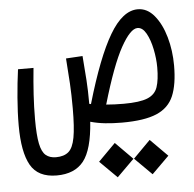

<svg xmlns="http://www.w3.org/2000/svg" viewBox="-46 -431 677 669"><g transform="rotate(-5 293.0 -96.5)"><path d="M371.1 3.4Q339.8 3.4 312.3 0.5Q284.7 -2.4 260.7 -9.3Q253.9 87.9 222.7 127.4Q191.4 167 128.4 167Q63 167 37.1 121.1Q11.2 75.2 11.2 -17.6Q11.2 -64 15.4 -115.2Q19.5 -166.5 25.9 -213.4H80.1Q75.2 -164.6 72.5 -121.1Q69.8 -77.6 69.8 -34.2Q69.8 21 75.9 50.8Q82 80.6 95.7 92Q109.4 103.5 131.3 103.5Q159.2 103.5 175 90.1Q190.9 76.7 197.5 41Q204.1 5.4 204.1 -61.5Q204.1 -109.4 201.9 -147.2Q199.7 -185.1 195.8 -236.3L253.9 -239.7Q257.8 -190.9 260.3 -154.8Q262.7 -118.7 262.7 -75.2Q262.7 -73.2 262.7 -71.8Q265.6 -71.3 268.6 -70.3Q315.4 -231 361.1 -308.1Q406.7 -385.3 459.5 -385.3Q492.7 -385.3 517.3 -355.5Q542 -325.7 555.4 -278.6Q568.8 -231.4 568.8 -179.2Q568.8 -113.3 552 -73.2Q535.2 -33.2 492.4 -14.9Q449.7 3.4 371.1 3.4ZM321.3 -64Q349.6 -61.5 382.3 -61.5Q438.5 -61.5 465.6 -72.5Q492.7 -83.5 501.2 -108.9Q509.8 -134.3 509.8 -177.7Q509.8 -208.5 502.9 -241.7Q496.1 -274.9 483.4 -297.6Q470.7 -320.3 453.1 -320.3Q428.2 -320.3 394.5 -259.8Q360.8 -199.2 321.3 -64ZM339.4 191.9 279.3 132.3 339.4 71.8 399.4 132.3ZM461.4 191.9 401.4 132.3 461.4 71.8 521.5 132.3Z"/></g></svg>

Font: Cascadia Code NF Light
Style: Regular
Weight: 300
Monospace: yes
Designer: Aaron Bell
Foundry: Saja Typeworks
Version: Version 2404.023; ttfautohint (v1.8.4)